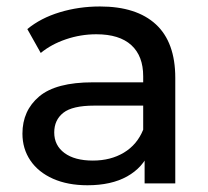

<svg xmlns="http://www.w3.org/2000/svg" viewBox="-20 -555 630 581"><path d="M417.6 -111.9 413.3 -133.1V-324.3Q413.3 -385.6 377.4 -418.4Q341.4 -451.3 271.6 -451.3Q224.1 -451.3 179.5 -436.1Q134.9 -420.9 103.3 -394.7L62.7 -467Q103.1 -500.4 160.9 -517.9Q218.6 -535.4 282.6 -535.4Q393.1 -535.4 451.8 -481.2Q510.4 -427 510.4 -319.3V0H417.6ZM47.9 -150.6Q47.9 -220.3 98.6 -263.1Q149.4 -305.9 261 -305.9H428.6V-235.4H265.1Q199.1 -235.4 171.6 -213.7Q144.1 -192 144.1 -154.1Q144.1 -114.9 175.1 -92Q206.1 -69.1 260.9 -69.1Q315 -69.1 355 -93.2Q395 -117.3 413.3 -162.6L431.9 -95.6Q412.4 -47.9 364.6 -21.1Q316.7 5.6 244.6 5.6Q185 5.6 140.5 -14.1Q96 -33.9 71.9 -69.4Q47.9 -104.9 47.9 -150.6Z"/></svg>

Font: iiserrat Thin
Style: Regular
Weight: 100
Designer: Akira Ohta
Foundry: Akira Ohta
Version: Version 1.200;Glyphs 3.3.1 (3343)